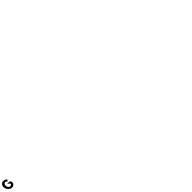

<svg xmlns="http://www.w3.org/2000/svg" viewBox="2622 -7933 15042 15042"><g transform="rotate(-45 10142.5 -412.5)"><path d="M545 -317C560 -216 487 -158 403 -158C295 -158 190 -272 169 -412C147 -555 217 -670 325 -670C393 -670 456 -641 512 -564L606 -699C526 -786 424 -840 289 -840C73 -840 -56 -649 -20 -412C16 -176 213 15 419 15C570 15 718 -74 728 -283C718 -350 698 -458 578 -462H346Z"/></g></svg>

Font: Poland Can Into
Style: Bold
Weight: 700
Foundry: Cannot Into Space Fonts
Version: Version 0.99